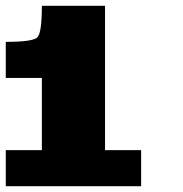

<svg xmlns="http://www.w3.org/2000/svg" viewBox="-20 -895 634 665"><path d="M468.8 -375V-250H0V-375H125V-625H0V-750Q93.8 -750 109.4 -765.6Q125 -781.2 125 -875H343.8V-375Z"/></svg>

Font: CraftyPE
Style: Regular
Weight: 400
Designer: Erek Butcher
Foundry: Haunted Coop
Version: Version 0.018;April 4, 2024;FontCreator 15.0.0.2962 64-bit